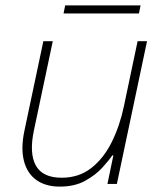

<svg xmlns="http://www.w3.org/2000/svg" viewBox="-20 -683 580 713"><path d="M202 10Q149 10 114.5 -15Q80 -40 68.5 -87Q57 -134 71 -199L141 -530H176L106 -199Q88 -114 113 -68.5Q138 -23 209 -23Q273 -23 319 -59Q365 -95 395 -155.5Q425 -216 440 -288L491 -530H526L414 0H379L401 -106H397Q385 -88 360 -60.5Q335 -33 296 -11.5Q257 10 202 10ZM496 -633H216L222 -663H502Z"/></svg>

Font: Be Vietnam Pro Variable Thin
Style: Italic
Weight: 100
Italic angle: -12°
Designer: Lam Bao, Tony Le, Vietanh Nguyen
Foundry: Yellow Type Foundry
Version: Version 1.002